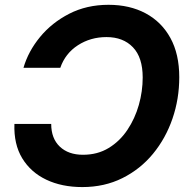

<svg xmlns="http://www.w3.org/2000/svg" viewBox="-20 -757 780 787"><path d="M424.8 -737.3Q511.7 -737.3 576.9 -702.4Q642.1 -667.5 678.5 -601.3Q714.8 -535.2 714.8 -440.4Q714.8 -351.6 687 -270.8Q659.2 -189.9 607.2 -126.7Q555.2 -63.5 481.7 -26.9Q408.2 9.8 317.4 9.8Q233.4 9.8 169.7 -20.5Q106 -50.8 71 -108.4Q36.1 -166 39.1 -249H189.9Q189.9 -189.5 225.1 -156Q260.3 -122.6 320.3 -122.6Q379.9 -122.6 425.5 -150.4Q471.2 -178.2 502.2 -224.6Q533.2 -271 549.1 -326.9Q564.9 -382.8 564.9 -439.5Q564.9 -521.5 524.9 -563.2Q484.9 -605 416.5 -605Q351.1 -605 299.3 -571.5Q247.6 -538.1 227.1 -479H76.2Q95.7 -546.4 144 -605.2Q192.4 -664.1 263.9 -700.7Q335.4 -737.3 424.8 -737.3Z"/></svg>

Font: Inter
Style: Bold Italic
Weight: 700
Italic angle: -9.39999°
Designer: Rasmus Andersson
Foundry: rsms
Version: Version 4.001;git-9221beed3